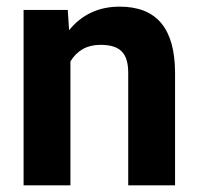

<svg xmlns="http://www.w3.org/2000/svg" viewBox="-20 -558 600 578"><path d="M51 0H192V-373C212 -406 242 -423 282 -423C342 -423 366 -398 366 -338V0H507V-341C506 -472 452 -538 340 -538C277 -538 226 -514 188 -467L184 -528H51Z"/></svg>

Font: Noto Sans KR Bold
Style: Regular
Weight: 700
Designer: Ryoko NISHIZUKA  (kana & ideographs); Paul D. Hunt (Latin, Greek & Cyrillic); Wenlong ZHANG  (bopomofo); Sandoll Communi
Foundry: Adobe Systems Incorporated
Version: Version 1.004;PS 1.004;hotconv 1.0.82;makeotf.lib2.5.63406